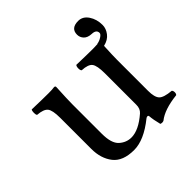

<svg xmlns="http://www.w3.org/2000/svg" viewBox="-153 -693 837 837"><g transform="rotate(-45 265.5 -274.5)"><path d="M216.8 9.8Q147.9 9.8 117.9 -28.6Q87.9 -66.9 87.9 -126V-317.9Q87.9 -364.7 75.4 -379.9Q63 -395 25.9 -397.9Q22 -401.9 22 -413.8Q22 -425.8 25.9 -431.2Q93.8 -429.2 127.9 -429.2Q152.8 -429.2 163.1 -431.2Q170.9 -431.2 170.9 -424.8Q167 -351.6 167 -321.8V-140.1Q167 -81.1 191.4 -59.1Q215.8 -37.1 247.1 -37.1Q292 -37.1 347.2 -85Q363.3 -99.1 362.8 -124V-316.9Q362.8 -364.7 350.8 -380.4Q338.9 -396 300.8 -397.9Q295.9 -401.9 295.9 -413.8Q295.9 -425.8 300.8 -431.2Q368.7 -429.2 402.8 -429.2Q418 -429.2 430.2 -430.2V-431.2Q444.3 -433.1 457.8 -441.7Q471.2 -450.2 471.2 -458Q471.2 -478 443.8 -479Q419.9 -480 408 -492.4Q396 -504.9 396 -522Q396 -561 441.9 -561Q469.7 -561 487.3 -534.9Q504.9 -508.8 504.9 -473.1Q504.9 -451.2 489.7 -431.2Q474.6 -411.1 444.8 -404.3Q441.9 -346.7 441.9 -321.8V-129.9Q441.9 -90.8 455.6 -75.9Q469.2 -61 515.1 -57.1Q520 -52.2 520 -43.2Q520 -34.2 515.1 -29.8Q435.1 -21 397 9.8Q388.2 13.7 377.9 9.8Q369.1 -24.4 367.2 -48.8Q366.2 -53.7 361.1 -53.5Q356 -53.2 352.1 -49.8Q277.8 9.8 216.8 9.8Z"/></g></svg>

Font: Linux Libertine
Style: Regular
Weight: 400
Designer: Philipp H. Poll
Foundry: Philipp H. Poll
Version: Version 5.3.0 ; ttfautohint (v0.9)